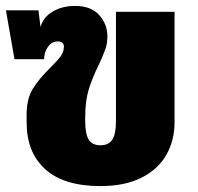

<svg xmlns="http://www.w3.org/2000/svg" viewBox="-31 -611 670 649"><path d="M559 -571V-197Q559 -137 531.5 -88Q504 -39 447.5 -10.5Q391 18 309 18Q185 18 122 -39Q59 -96 59 -197V-224Q59 -277 80 -311Q101 -345 139 -382Q164 -407 174.5 -421.5Q185 -436 185 -454Q185 -461 180 -466Q175 -471 164 -471Q144 -471 131 -452.5Q118 -434 118 -411H18L-11 -576H99L106 -519Q114 -552 146.5 -571.5Q179 -591 222 -591Q277 -591 304.5 -560Q332 -529 332 -488Q332 -465 325.5 -446Q319 -427 303 -392Q281 -348 269 -309Q257 -270 257 -214V-202Q257 -159 268.5 -139.5Q280 -120 309 -120Q337 -120 349 -139.5Q361 -159 361 -202V-571Z"/></svg>

Font: FiraGO Heavy
Style: Regular
Weight: 900
Designer: bBox Type
Foundry: bBox Type GmbH
Version: Version 1.001